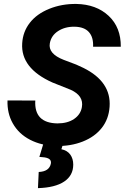

<svg xmlns="http://www.w3.org/2000/svg" viewBox="-20 -741 642 988"><path d="M401.4 -189.9Q411.6 -248 344.2 -278.8L250 -316.4Q85.9 -389.6 94.2 -518.1Q97.7 -577.6 133.3 -623.5Q168.9 -669.4 233.4 -695.6Q297.9 -721.7 372.6 -720.7Q475.6 -718.8 539.1 -659.4Q602.5 -600.1 601.6 -500.5H459Q461.4 -548.8 437.7 -575.7Q414.1 -602.5 364.3 -603.5Q315.4 -604.5 279.3 -581.3Q243.2 -558.1 236.3 -517.6Q227.1 -464.4 307.6 -433.1L372.1 -408.7L409.2 -391.6Q553.2 -320.3 543.9 -191.4Q539.6 -128.4 503.7 -82.8Q467.8 -37.1 406 -12.7Q344.2 11.7 270 10.3Q194.3 8.8 135.3 -21.5Q76.2 -51.8 45.4 -106.9Q16.6 -158.2 18.6 -224.1L161.6 -223.6Q154.8 -107.9 275.4 -106Q327.6 -106 361.3 -128.9Q395 -151.9 401.4 -189.9ZM305.7 -4.4 295.9 26.9Q326.2 33.2 341.6 54.4Q356.9 75.7 356.9 106Q356.9 162.1 310.1 193.4Q263.2 224.6 175.3 227.1L179.2 144Q233.4 141.6 241.7 101.1Q247.6 71.3 199.7 67.9L182.6 66.4L203.6 -2.9Z"/></svg>

Font: RobotoInd
Style: Bold Italic
Weight: 700
Italic angle: -12°
Designer: Google
Version: Version 2.001150; 2014